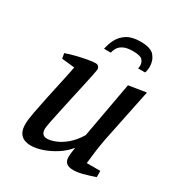

<svg xmlns="http://www.w3.org/2000/svg" viewBox="-171 -830 895 956"><g transform="rotate(30 276.5 -352.0)"><path d="M144 9Q123 9 106 2Q89 -5 78.5 -22.5Q68 -40 68 -71Q68 -95 76.5 -140.5Q85 -186 96.5 -240Q108 -294 119.5 -346Q131 -398 138 -436L64 -444L59 -473Q87 -483 118 -490.5Q149 -498 176.5 -503Q204 -508 220 -508Q231 -508 237 -501.5Q243 -495 243 -485Q243 -480 237.5 -452.5Q232 -425 223 -384.5Q214 -344 204 -298.5Q194 -253 185 -211Q176 -169 170 -139Q164 -109 164 -99Q164 -80 172.5 -70.5Q181 -61 197 -61Q217 -61 245 -72Q273 -83 302.5 -108Q332 -133 356 -173L414 -493L514 -509L451 -203Q444 -166 439.5 -133Q435 -100 433 -79Q431 -58 430 -55H508V-19Q466 -5 438.5 2Q411 9 388 9Q361 9 348.5 -2.5Q336 -14 336 -36Q336 -39 336.5 -48.5Q337 -58 339 -70Q341 -82 342 -92Q316 -60 281.5 -38Q247 -16 211 -3.5Q175 9 144 9ZM220 -591Q226 -623 241 -650.5Q256 -678 284.5 -695.5Q313 -713 361 -713Q420 -713 441 -687.5Q462 -662 462 -626Q462 -617 460.5 -608Q459 -599 456 -591H416Q417 -595 417.5 -599.5Q418 -604 418 -608Q418 -626 406 -639.5Q394 -653 352 -653Q318 -653 299 -644Q280 -635 271 -621Q262 -607 259 -591Z"/></g></svg>

Font: Manuale Medium
Style: Italic
Weight: 500
Italic angle: -11°
Version: Version 1.002